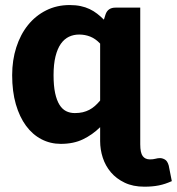

<svg xmlns="http://www.w3.org/2000/svg" viewBox="-20 -548 684 742"><path d="M367 -56.5Q337.5 -27.5 301 -9.8Q264.5 8 215 8Q174.5 8 140 -10Q105.5 -28 80.5 -62Q55.5 -96 41.2 -145.2Q27 -194.5 27 -257.5Q27 -315.5 43 -365.2Q59 -415 88.2 -451.2Q117.5 -487.5 158.5 -508Q199.5 -528.5 249 -528.5Q272.5 -528.5 291.5 -524.5Q310.5 -520.5 326.2 -513Q342 -505.5 355.5 -495Q369 -484.5 381.5 -472L388 -492.5Q397 -518.5 426 -518.5H522V9.5Q522 42.5 531.5 55.2Q541 68 559.5 68Q571.5 68 580.8 65.5Q590 63 598.5 63Q607.5 63 617.2 68.5Q627 74 632 91.5L644 152Q630.5 158 618.5 162Q606.5 166 594 168.5Q581.5 171 568 172.2Q554.5 173.5 538 173.5Q494 173.5 461.8 158Q429.5 142.5 408.5 117.8Q387.5 93 377.2 61.5Q367 30 367 -2.5ZM269 -111Q286 -111 299.8 -114.2Q313.5 -117.5 325 -123.5Q336.5 -129.5 346.8 -138.5Q357 -147.5 367 -159.5V-379.5Q349 -398.5 328.8 -406.5Q308.5 -414.5 286 -414.5Q264.5 -414.5 246.5 -406Q228.5 -397.5 215.2 -378.8Q202 -360 194.5 -330Q187 -300 187 -257.5Q187 -216.5 193 -188.5Q199 -160.5 209.8 -143.2Q220.5 -126 235.5 -118.5Q250.5 -111 269 -111Z"/></svg>

Font: Lato Black
Style: Regular
Weight: 900
Designer: Lukasz Dziedzic
Foundry: tyPoland Lukasz Dziedzic
Version: Version 2.007; 2014-02-27